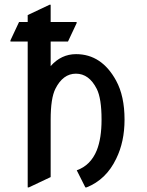

<svg xmlns="http://www.w3.org/2000/svg" viewBox="-20 -777 623 816"><path d="M97.7 19.5V-600.6H24.4V-605.5L61 -683.6H97.7V-712.9L190.4 -756.8H195.3V-683.6H305.7V-678.7L269 -600.6H195.3V-496.1Q240.2 -546.9 303.2 -546.9Q412.1 -546.9 473.6 -434.1Q509.3 -368.7 509.3 -268.6Q509.3 -174.8 474.1 -103Q431.6 -13.7 347.7 19.5H342.8L306.2 -53.2Q365.2 -74.2 391.1 -137.7Q411.6 -188.5 411.6 -268.6Q411.6 -358.9 391.1 -399.4Q358.4 -463.9 302.7 -463.9Q247.6 -463.9 215.3 -399.4Q195.3 -359.4 195.3 -268.6V-24.4L102.5 19.5Z"/></svg>

Font: Nova Oval
Style: Book
Weight: 400
Version: Version 2.000